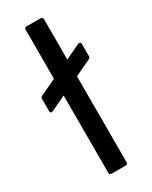

<svg xmlns="http://www.w3.org/2000/svg" viewBox="-188 -727 612 771"><g transform="rotate(-30 117.5 -341.5)"><path d="M85 0Q75.2 0 75.2 -9.8V-368.2L4.9 -335Q0 -333 -3.4 -335.2Q-6.8 -337.4 -6.8 -342.8V-399.9Q-6.8 -408.2 1 -411.1L75.2 -445.8V-672.9Q75.2 -683.1 85 -683.1H149.9Q154.3 -683.1 157.2 -680.2Q160.2 -677.2 160.2 -672.9V-485.8L230 -519Q234.9 -521 238.5 -518.8Q242.2 -516.6 242.2 -511.2V-454.1Q242.2 -446.3 233.9 -442.9L160.2 -408.2V-9.8Q160.2 0 149.9 0Z"/></g></svg>

Font: Sofia Sans
Style: Regular
Weight: 400
Designer: Botio Nikoltchev, Ani Petrova
Foundry: lettersoup
Version: Version 4.100